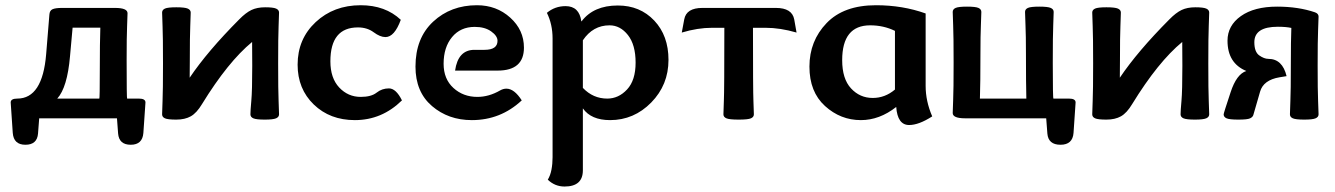

<svg xmlns="http://www.w3.org/2000/svg" viewBox="-20 -448 5054 727"><path d="M475.1 100.1Q430.7 100.1 427.2 57.6L422.9 0H128.4L124 57.6Q120.6 100.1 76.2 100.1Q31.7 100.1 28.3 55.2Q20.5 -52.7 20.5 -60.1Q20.5 -74.7 45.4 -74.7Q141.1 -74.7 154.8 -243.2L167 -392.6Q168 -408.2 179 -413.1Q189.9 -418 215.3 -418H415.5Q462.9 -418 462.9 -397.9Q462.9 -385.3 461.2 -348.1Q459.5 -311 459.5 -220.2Q459.5 -74.2 461.4 -74.2V-74.7H505.9Q530.8 -74.7 530.8 -60.1Q530.8 -52.7 522.9 55.2Q519.5 100.1 475.1 100.1ZM356 -74.2Q357.9 -74.2 357.9 -185.5Q357.9 -287.1 359.9 -343.3H254.9L245.1 -234.9Q234.9 -116.7 196.8 -74.7H356Z M982.4 4.9Q950.2 4.9 939.2 0Q928.2 -4.9 928.2 -15.1Q928.2 -28.3 931.6 -66.4Q935.1 -104.5 935.1 -198.7Q935.1 -273.9 934.6 -289.1Q843.3 -213.9 745.1 -54.2Q724.6 -20 702.4 -7.6Q680.2 4.9 647.5 4.9Q615.2 4.9 604.5 0Q593.8 -4.9 593.8 -15.1Q593.8 -27.8 595.5 -66.2Q597.2 -104.5 597.2 -208Q597.2 -311 595.5 -349.1Q593.8 -387.2 593.8 -400.4Q593.8 -410.6 604.5 -415.5Q615.2 -420.4 647.5 -420.4Q679.7 -420.4 690.9 -415.5Q702.1 -410.6 702.1 -400.4Q702.1 -387.2 700.4 -349.1Q698.7 -311 698.7 -218.3L698.2 -153.8Q765.6 -253.9 885.7 -374.5Q910.6 -399.9 932.1 -410.2Q953.6 -420.4 983.9 -420.4Q1014.2 -420.4 1025.4 -415.5Q1036.6 -410.6 1036.6 -400.4Q1036.6 -387.2 1034.9 -349.1Q1033.2 -311 1033.2 -208Q1033.2 -104.5 1034.9 -66.2Q1036.6 -27.8 1036.6 -15.1Q1036.6 -4.9 1025.4 0Q1014.2 4.9 982.4 4.9Z M1323.7 6.8Q1229.5 6.8 1168.2 -52.2Q1106.9 -111.3 1106.9 -203.1Q1106.9 -300.3 1175.3 -364.3Q1243.7 -428.2 1345.7 -428.2Q1439 -428.2 1497.6 -373Q1473.6 -307.6 1439.5 -307.6Q1419.4 -307.6 1394.8 -325.9Q1370.1 -344.2 1335.4 -344.2Q1231 -344.2 1231 -215.8Q1231 -152.3 1264.4 -116.7Q1297.9 -81.1 1345.7 -81.1Q1385.7 -81.1 1406 -97.2Q1426.3 -113.3 1452.6 -113.3Q1479.5 -113.3 1502 -67.9Q1425.8 6.8 1323.7 6.8Z M1776.4 -259.3H1814.5Q1863.8 -259.3 1863.8 -293.5Q1863.8 -312 1839.8 -329.1Q1815.9 -346.2 1777.8 -346.2Q1723.6 -346.2 1691.7 -307.6Q1659.7 -269 1659.7 -206.5Q1659.7 -148.9 1696.8 -115Q1733.9 -81.1 1787.6 -81.1Q1831.1 -81.1 1873.5 -105.5Q1885.3 -112.3 1897.5 -112.3Q1927.2 -112.3 1955.6 -67.9Q1875.5 6.8 1766.6 6.8Q1677.7 6.8 1615.5 -46.6Q1553.2 -100.1 1553.2 -195.8Q1553.2 -303.7 1620.1 -366Q1687 -428.2 1786.1 -428.2Q1859.9 -428.2 1911.9 -381.3Q1963.9 -334.5 1963.9 -267.6Q1963.9 -180.7 1864.3 -180.7H1703.1Q1714.4 -259.3 1776.4 -259.3Z M2279.3 -74.7Q2322.3 -74.7 2354.5 -109.4Q2386.7 -144 2386.7 -210.9Q2386.7 -278.3 2357.7 -315.2Q2328.6 -352.1 2288.1 -352.1Q2225.1 -352.1 2187 -295.4V-115.2Q2225.6 -74.7 2279.3 -74.7ZM2181.2 -367.2H2182.1Q2227.5 -427.2 2319.3 -427.2Q2403.3 -427.2 2457.3 -370.1Q2511.2 -313 2511.2 -221.2Q2511.2 -126.5 2445.8 -59.8Q2380.4 6.8 2290 6.8Q2218.3 6.8 2187 -37.6V196.8Q2187 258.3 2117.7 258.3Q2081.1 258.3 2054.2 232.4Q2064 216.3 2068.1 194.3Q2072.3 172.4 2072.3 147.5V-302.2Q2072.3 -356 2050.8 -399.4Q2081.1 -424.8 2121.6 -424.8Q2173.3 -424.8 2181.2 -367.2Z M2776.9 4.9Q2741.7 4.9 2730.5 0Q2719.2 -4.9 2719.2 -15.1Q2719.2 -27.8 2720.9 -66.2Q2722.7 -104.5 2722.7 -342.8H2676.3Q2621.6 -342.8 2561.5 -324.7L2570.8 -374.5Q2578.6 -418 2639.6 -418H2918Q2979 -418 2987.3 -374.5L2996.1 -324.7Q2934.1 -342.8 2878.4 -342.8H2831.1Q2831.1 -104.5 2832.8 -66.2Q2834.5 -27.8 2834.5 -15.1Q2834.5 -4.9 2823.5 0Q2812.5 4.9 2776.9 4.9Z M3422.4 25.4Q3378.4 25.4 3373.5 -43Q3310.1 6.8 3239.7 6.8Q3162.6 6.8 3103.8 -46.6Q3044.9 -100.1 3044.9 -195.8Q3044.9 -293 3109.9 -360.6Q3174.8 -428.2 3296.9 -428.2Q3397.9 -428.2 3484.9 -397V-122.6Q3484.9 -64.9 3509.8 -7.3Q3459 25.4 3422.4 25.4ZM3284.7 -77.1Q3331.1 -77.1 3368.7 -108.9V-331.1Q3325.7 -352.1 3274.9 -352.1Q3168.9 -352.1 3168.9 -220.2Q3168.9 -149.4 3202.4 -113.3Q3235.8 -77.1 3284.7 -77.1Z M3995.6 100.1Q3949.2 100.1 3945.8 57.6L3941.4 0H3634.8Q3587.4 0 3587.4 -20Q3587.4 -32.7 3589.1 -69.8Q3590.8 -106.9 3590.8 -210.4Q3590.8 -314 3589.1 -352.1Q3587.4 -390.1 3587.4 -402.8Q3587.4 -413.1 3598.4 -418Q3609.4 -422.9 3641.6 -422.9Q3673.8 -422.9 3684.8 -418Q3695.8 -413.1 3695.8 -402.8Q3695.8 -390.1 3694.1 -352.1Q3692.4 -314 3692.4 -245.1Q3692.4 -130.9 3690.4 -74.7H3866.2Q3864.7 -130.9 3864.7 -245.1Q3864.7 -314 3863 -352.1Q3861.3 -390.1 3861.3 -402.8Q3861.3 -413.1 3872.1 -418Q3882.8 -422.9 3915.5 -422.9Q3947.3 -422.9 3958.5 -418Q3969.7 -413.1 3969.7 -402.8Q3969.7 -390.1 3968 -352.1Q3966.3 -314 3966.3 -210.4Q3966.3 -74.7 3968.8 -74.7H4027.8Q4052.7 -74.7 4052.7 -60.1Q4052.7 -52.7 4044.9 55.2Q4041.5 100.1 3995.6 100.1Z M4504.4 4.9Q4472.2 4.9 4461.2 0Q4450.2 -4.9 4450.2 -15.1Q4450.2 -28.3 4453.6 -66.4Q4457 -104.5 4457 -198.7Q4457 -273.9 4456.5 -289.1Q4365.2 -213.9 4267.1 -54.2Q4246.6 -20 4224.4 -7.6Q4202.1 4.9 4169.4 4.9Q4137.2 4.9 4126.5 0Q4115.7 -4.9 4115.7 -15.1Q4115.7 -27.8 4117.4 -66.2Q4119.1 -104.5 4119.1 -208Q4119.1 -311 4117.4 -349.1Q4115.7 -387.2 4115.7 -400.4Q4115.7 -410.6 4126.5 -415.5Q4137.2 -420.4 4169.4 -420.4Q4201.7 -420.4 4212.9 -415.5Q4224.1 -410.6 4224.1 -400.4Q4224.1 -387.2 4222.4 -349.1Q4220.7 -311 4220.7 -218.3L4220.2 -153.8Q4287.6 -253.9 4407.7 -374.5Q4432.6 -399.9 4454.1 -410.2Q4475.6 -420.4 4505.9 -420.4Q4536.1 -420.4 4547.4 -415.5Q4558.6 -410.6 4558.6 -400.4Q4558.6 -387.2 4556.9 -349.1Q4555.2 -311 4555.2 -208Q4555.2 -104.5 4556.9 -66.2Q4558.6 -27.8 4558.6 -15.1Q4558.6 -4.9 4547.4 0Q4536.1 4.9 4504.4 4.9Z M4918.5 4.9Q4886.2 4.9 4875.2 0Q4864.3 -4.9 4864.3 -15.1Q4864.3 -27.8 4866 -66.2Q4867.7 -104.5 4867.7 -200.4Q4867.7 -296.4 4869.6 -342.3Q4849.1 -346.7 4818.4 -346.7Q4729.5 -346.7 4729.5 -288.1Q4729.5 -251.5 4748 -238.3Q4766.6 -225.1 4782.7 -225.1Q4835.9 -225.1 4851.6 -159.7L4824.7 -155.3Q4763.7 -145 4751.2 -100.8Q4738.8 -56.6 4725.6 -12.2Q4723.1 -4.4 4713.1 0.2Q4703.1 4.9 4668.9 4.9Q4635.3 4.9 4624.3 0Q4613.3 -4.9 4613.3 -15.1Q4613.3 -19.5 4639.6 -98.6Q4662.1 -167.5 4699.2 -179.2Q4627.9 -208.5 4627.9 -293.9Q4627.9 -351.1 4678.5 -387Q4729 -422.9 4815.9 -422.9Q4896 -422.9 4959 -401.4Q4972.7 -396.5 4972.7 -385.3Q4972.7 -372.1 4970.9 -334Q4969.2 -295.9 4969.2 -200.2Q4969.2 -104.5 4970.9 -66.2Q4972.7 -27.8 4972.7 -15.1Q4972.7 -4.9 4961.4 0Q4950.2 4.9 4918.5 4.9Z"/></svg>

Font: ALMAS
Style: Bold
Weight: 700
Designer: ALMAS Font/ by Husham Jawad Kadhim, derived from the Bainsely font by/ Paul James MIller
Foundry: High-Logic / Made with FontCreator
Version: Version 1.411;September 19, 2021;FontCreator 14.0.0.2814 32-